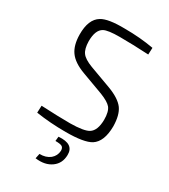

<svg xmlns="http://www.w3.org/2000/svg" viewBox="-225 -805 1008 1148"><g transform="rotate(30 279.0 -231.0)"><path d="M209 -348Q133 -376 102 -420Q72 -462 71 -535Q70 -641 129 -676Q173 -703 287 -701Q395 -701 488 -684L486 -637Q374 -643 287 -643Q205 -643 178 -628Q138 -606 138 -528Q139 -475 158 -450Q176 -425 231 -404L378 -350Q459 -320 490 -278Q519 -237 520 -160Q519 -54 463 -18Q416 11 290 11Q182 11 85 -4L87 -53Q209 -47 287 -47Q382 -48 414 -68Q452 -92 453 -167Q453 -223 433 -248Q414 -271 358 -293ZM267 57Q371 48 369 125Q368 183 325 214Q281 246 213 237L220 203Q264 204 293 181Q320 158 322 123Q322 102 310 95Q299 88 264 88Z"/></g></svg>

Font: Taylor Sans Light
Style: Regular
Weight: 300
Italic angle: -8°
Designer: Natanael Gama
Version: Version 1.001 September 8, 2015